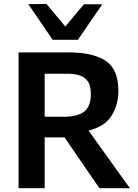

<svg xmlns="http://www.w3.org/2000/svg" viewBox="-20 -988 724 1008"><path d="M77.5 0V-713H340Q468 -713 534.8 -668.5Q601.5 -624 601.5 -511.5Q601.5 -437 565.2 -380Q529 -323 444.5 -302.5L513.5 -206.5Q537.5 -173.5 564.2 -136Q591 -98.5 616.5 -63Q642 -27.5 662 0H502Q472 -43 445 -82.8Q418 -122.5 392 -160L319 -266.5H214.5V0ZM335.5 -601H214.5V-375H314.5Q385.5 -375 421.2 -401.5Q457 -428 457 -495Q457 -541.5 438.5 -564.2Q420 -587 392 -594Q364 -601 335.5 -601ZM256.5 -779Q224.5 -826 192.5 -873Q160.5 -920 128.5 -966L224 -967.5Q248.5 -937.5 273.2 -908.2Q298 -879 323 -848.5Q347.5 -878.5 371.8 -907.5Q396 -936.5 420.5 -965.5H517Q485 -919.5 453.2 -872.8Q421.5 -826 389 -779Z"/></svg>

Font: Commissioner SemiBold
Style: Regular
Weight: 600
Designer: Kostas Bartsokas
Foundry: Kostas Bartsokas
Version: Version 1.000; ttfautohint (v1.8.3)